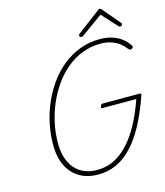

<svg xmlns="http://www.w3.org/2000/svg" viewBox="-175 -1402 1336 1551"><g transform="rotate(-15 493.5 -626.5)"><path d="M453 19Q382 19 327.5 -4Q273 -27 235.5 -70Q198 -113 179 -172.5Q160 -232 160 -307Q160 -393 178 -480.5Q196 -568 231.5 -649.5Q267 -731 317.5 -801Q368 -871 433.5 -923.5Q499 -976 576.5 -1005.5Q654 -1035 745 -1035Q796 -1035 841 -1022Q886 -1009 921.5 -983Q957 -957 983 -918Q989 -909 986 -902.5Q983 -896 972 -891Q964 -886 958.5 -889.5Q953 -893 942 -904Q917 -937 886.5 -957Q856 -977 820 -987.5Q784 -998 743 -998Q660 -998 587.5 -970Q515 -942 455 -892Q395 -842 348 -775Q301 -708 268 -631Q235 -554 218 -471.5Q201 -389 201 -306Q201 -241 218 -188Q235 -135 267 -97Q299 -59 346 -39Q393 -19 453 -19Q507 -19 558 -36Q609 -53 656 -89Q703 -125 747 -181Q791 -237 830.5 -314Q870 -391 905 -491H622Q612 -491 612 -497.5Q612 -504 614 -509Q617 -518 621.5 -522Q626 -526 634 -526H939Q950 -526 952.5 -522.5Q955 -519 953 -511Q905 -373 850.5 -272.5Q796 -172 734 -107.5Q672 -43 602 -12Q532 19 453 19ZM608 -1090Q601 -1090 596 -1094.5Q591 -1099 591 -1105Q591 -1109 592.5 -1111.5Q594 -1114 598 -1118L790 -1263Q796 -1268 799.5 -1270Q803 -1272 807 -1272Q811 -1272 814 -1270Q817 -1268 822 -1263L945 -1118Q947 -1116 948.5 -1112.5Q950 -1109 950 -1106Q950 -1099 944 -1094.5Q938 -1090 932 -1090Q928 -1090 925 -1091.5Q922 -1093 918 -1097L802 -1224L625 -1097Q618 -1092 615 -1091Q612 -1090 608 -1090Z"/></g></svg>

Font: Playwrite CO Thin
Style: Regular
Weight: 250
Version: Version 1.002